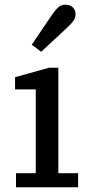

<svg xmlns="http://www.w3.org/2000/svg" viewBox="-20 -796 400 816"><path d="M48 0V-60H132V-416H44V-468L188 -508H228V-60H312V0ZM115 -606Q137 -638 159 -671Q181 -704 203 -736Q217 -756 229 -766Q241 -776 259 -776Q277 -776 289 -765Q301 -754 301 -737Q301 -720 293 -708.5Q285 -697 267 -680Q239 -654 211 -628Q183 -602 155 -576Z"/></svg>

Font: Source Serif 4 Caption
Style: Regular
Weight: 400
Designer: Frank Grießhammer
Foundry: Adobe Systems Incorporated
Version: Version 4.004;hotconv 1.0.117;makeotfexe 2.5.65602